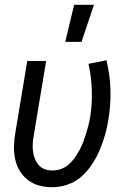

<svg xmlns="http://www.w3.org/2000/svg" viewBox="-20 -775 540 803"><path d="M253 -600 290 -755H373L321 -600ZM198 8Q170 8 144 1Q118 -6 97 -22Q76 -38 62.5 -60.5Q49 -83 43.5 -109Q38 -135 38.5 -163Q39 -191 44 -219L94 -520H173L121 -208Q118 -191 117 -174.5Q116 -158 118 -142Q120 -126 126 -111Q132 -96 142 -84.5Q152 -73 167 -67.5Q182 -62 199 -62Q217 -62 234.5 -68Q252 -74 266.5 -86.5Q281 -99 292 -114.5Q303 -130 312 -146.5Q321 -163 327.5 -180Q334 -197 339.5 -214.5Q345 -232 349.5 -249.5Q354 -267 357 -284Q366 -342 364 -398.5Q362 -455 350 -508L425 -523Q440 -464 442 -400.5Q444 -337 433 -273Q428 -242 419 -210Q410 -178 397 -147.5Q384 -117 365 -88Q346 -59 320.5 -36.5Q295 -14 262.5 -3Q230 8 198 8Z"/></svg>

Font: Iosevka Algr
Style: Italic
Weight: 400
Italic angle: -9°
Monospace: yes
Designer: Belleve Invis
Foundry: Belleve Invis
Version: Version 26.0.2; ttfautohint (v1.8.3)